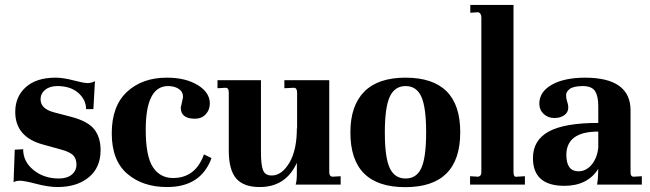

<svg xmlns="http://www.w3.org/2000/svg" viewBox="-20 -751 2642 781"><path d="M219.2 -24.9Q252.4 -24.9 271.7 -40.5Q291 -56.2 291 -81.5Q291 -106.9 276.6 -120.4Q262.2 -133.8 227.1 -143.1L154.8 -163.1Q42 -193.8 42 -295.9Q42 -357.9 85 -396.5Q127.9 -435.1 206.1 -435.1Q236.8 -435.1 278.8 -424.1Q320.8 -413.1 336.4 -413.1Q352.1 -413.1 366.2 -420.9L359.9 -307.1H330.1Q330.1 -345.2 298.6 -373Q267.1 -400.9 212.9 -400.9Q182.1 -400.9 163.6 -385.5Q145 -370.1 145 -347.2Q145 -308.1 200.2 -293.9L269 -275.9Q337.9 -257.8 363.5 -224.9Q389.2 -191.9 389.2 -140.1Q389.2 -69.3 341.1 -29.8Q293 9.8 213.9 9.8Q176.8 9.8 127.4 -3.2Q78.1 -16.1 61 -15.9Q43.9 -15.6 35.2 -9.8L40 -142.1L74.2 -144Q74.2 -93.3 116.7 -59.1Q159.2 -24.9 219.2 -24.9Z M663.6 -400.9Q572.8 -400.9 572.8 -223.1Q572.8 -115.2 602.1 -71Q631.3 -26.9 683.6 -26.9Q775.4 -26.9 809.6 -123L840.3 -107.9Q797.4 10.3 658.7 9.8Q560.5 9.8 497.6 -44.2Q434.6 -98.1 434.6 -209Q434.6 -319.8 496.6 -377.4Q558.6 -435.1 658.7 -435.1Q734.9 -435.1 784.2 -405Q833.5 -375 833.5 -330.1Q833.5 -304.2 816.9 -286.1Q800.3 -268.1 772.9 -268.1Q715.3 -268.1 715.3 -313L724.6 -356Q724.6 -377.9 707 -389.4Q689.5 -400.9 663.6 -400.9Z M1365.7 0H1182.6Q1187.5 -15.1 1187.5 -43.9V-88.9Q1142.6 10.3 1035.6 9.8Q970.7 9.8 940.4 -25.4Q910.6 -61 910.6 -138.2V-375Q910.6 -394 897.5 -394L864.7 -392.1V-424.8H1041.5V-131.8Q1041.5 -81.1 1049.8 -59.1Q1058.1 -37.1 1085.4 -37.1Q1126.5 -37.1 1157.7 -89.8Q1188.5 -143.1 1187.5 -233.9L1188.5 -222.2V-374Q1188.5 -394 1175.3 -394L1136.7 -392.1V-424.8H1319.3V-50.8Q1319.3 -33.2 1332.5 -32.2L1365.7 -34.2Z M1565.4 -357.4Q1545.4 -314 1545.4 -211.9Q1545.4 -109.9 1565.4 -67.4Q1585.4 -24.9 1629.9 -24.9Q1674.3 -24.9 1693.8 -67.4Q1713.4 -109.9 1713.4 -212.4Q1713.4 -314.9 1693.8 -357.9Q1674.3 -400.9 1629.9 -400.9Q1585.4 -400.9 1565.4 -357.4ZM1405.3 -212.9Q1405.3 -320.8 1461.4 -377.9Q1517.6 -435.1 1629.4 -435.1Q1852.5 -435.1 1852.1 -212.9Q1852.1 10.3 1628.4 10.3Q1404.8 10.3 1405.3 -212.9Z M2068.8 -50.8Q2068.8 -29.3 2082 -32.2L2115.2 -34.2V0H1892.1V-34.2L1925.3 -32.2Q1938.5 -35.2 1938 -50.8V-680.2Q1938 -696.3 1926.3 -701.2L1893.1 -699.2V-731H2068.8Z M2333 -54.2Q2363.8 -54.2 2386.2 -80.6Q2408.7 -106.9 2413.6 -149.9V-215.8Q2283.7 -215.8 2283.7 -120.1Q2284.2 -54.2 2333 -54.2ZM2590.8 0H2408.7Q2412.6 -23.9 2412.6 -37.1L2413.6 -64Q2369.6 4.9 2275.9 4.9Q2147.9 4.9 2147.9 -107.9Q2147.9 -180.7 2211.9 -215.8Q2275.9 -251 2413.6 -251V-320.8Q2413.6 -358.9 2400.9 -379.9Q2387.7 -400.9 2349.6 -400.9Q2311.5 -400.4 2296.9 -388.7Q2282.2 -377 2282.7 -363.3Q2282.7 -349.6 2287.1 -337.4Q2299.8 -300.8 2276.4 -283.2Q2260.7 -271 2234.9 -271Q2209 -271 2191.4 -287.6Q2173.8 -304.2 2173.8 -329.1Q2173.8 -377 2223.6 -405.8Q2273.4 -434.6 2358.9 -435.1Q2544.9 -435.1 2544.9 -301.8V-50.8Q2544.4 -32.2 2557.6 -32.2L2590.8 -34.2Z"/></svg>

Font: Unna-Bold
Style: Bold
Weight: 700
Designer: Jorge de Buen U.
Foundry: Omnibus-Type
Version: Version 2.006;PS 002.006;hotconv 1.0.70;makeotf.lib2.5.58329